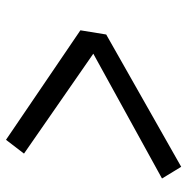

<svg xmlns="http://www.w3.org/2000/svg" viewBox="-12 -661 624 640"><g transform="rotate(90 300.0 -341.0)"><path d="M446 -49 81 -297 95 -383 536 -633 575 -569 159 -340 492 -109Z"/></g></svg>

Font: Iosevka Aile
Style: Italic
Weight: 400
Italic angle: -9°
Designer: Belleve Invis
Foundry: Belleve Invis
Version: Version 28.0.1; ttfautohint (v1.8.4)